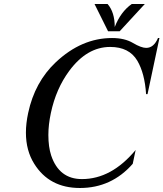

<svg xmlns="http://www.w3.org/2000/svg" viewBox="-20 -939 825 969"><path d="M457 -918.9H522.9Q559.1 -877.4 559.1 -802.7Q588.9 -879.4 645 -918.9H710.9L584 -781.2H525.4ZM383.3 9.8Q229 9.8 152.8 -112.3Q110.8 -179.2 110.8 -269.5Q110.8 -315.9 122.1 -368.7Q155.3 -524.9 261.7 -625Q391.6 -747.1 545.4 -747.1Q608.9 -747.1 650.9 -722.2Q692.9 -697.3 717.8 -697.3Q756.3 -697.3 777.3 -747.1H784.7L724.6 -463.9H717.3Q710.4 -569.3 672.9 -632.8Q631.8 -702.1 536.1 -702.1Q418.9 -702.1 329.6 -581.5Q262.7 -491.2 236.8 -369.1Q224.1 -309.6 224.1 -257.8Q224.1 -197.3 238.3 -154.3Q278.3 -35.2 393.6 -35.2Q542.5 -35.2 664.6 -182.1L649.9 -112.3Q543 9.8 383.3 9.8Z"/></svg>

Font: Modern Antiqua
Style: Book Oblique
Weight: 400
Italic angle: -12°
Designer: Wojciech Kalinowski "wmk69" (wmk69@o2.pl)
Foundry: Wojciech Kalinowski "wmk69" (wmk69@o2.pl)
Version: Version 3.1.0; 2021-05-28